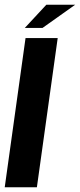

<svg xmlns="http://www.w3.org/2000/svg" viewBox="-23 -792 338 812"><path d="M-3 0 85 -631H221L133 0ZM82 -674 173 -772H295L157 -674Z"/></svg>

Font: Alumni Sans Thin ExtraBold
Style: Italic
Weight: 800
Italic angle: -8°
Version: Version 1.016